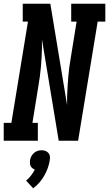

<svg xmlns="http://www.w3.org/2000/svg" viewBox="-38 -755 585 1030"><path d="M-18 0V-96H23L112 -639H84V-735H232L322 -191Q322 -194 322 -196.5Q322 -199 322 -202V-239Q324 -289 328 -339.5Q332 -390 341 -441L373 -639H344V-735H527V-639H486L381 0H277L187 -544Q187 -541 187 -538.5Q187 -536 187 -533V-496Q186 -446 181.5 -395.5Q177 -345 168 -294L136 -96H165V0ZM140 255 102 214Q117 202 128.5 186.5Q140 171 149 155Q142 152 136 147.5Q130 143 126.5 136Q123 129 122.5 120.5Q122 112 123 104Q125 93 130.5 83Q136 73 144.5 65.5Q153 58 163.5 54.5Q174 51 185 51Q196 51 205.5 54.5Q215 58 221.5 65.5Q228 73 229.5 83Q231 93 229 104Q226 125 218.5 146Q211 167 200 186.5Q189 206 174 223.5Q159 241 140 255Z"/></svg>

Font: Iosevka Curly Slab
Style: Bold Italic
Weight: 700
Italic angle: -9°
Monospace: yes
Designer: Belleve Invis
Foundry: Belleve Invis
Version: Version 22.1.2; ttfautohint (v1.8.4)